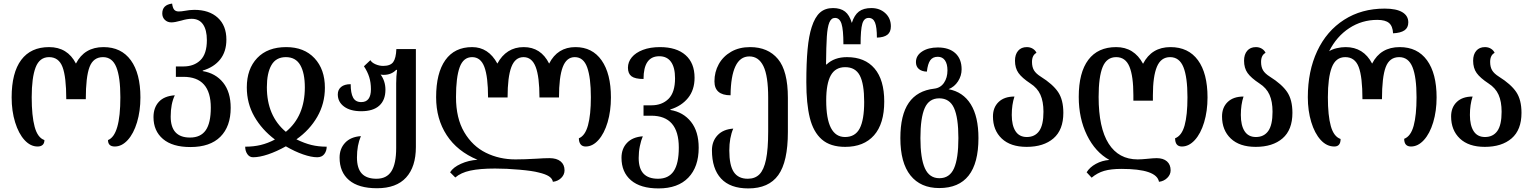

<svg xmlns="http://www.w3.org/2000/svg" viewBox="-20 -810 8556 1072"><path d="M45 -266Q45 -404 98.5 -475.5Q152 -547 254 -547Q357 -547 404 -455Q451 -547 558 -547Q657 -547 710.5 -473.5Q764 -400 764 -266Q764 -190 745 -127Q726 -64 693 -28Q660 8 621 8Q583 8 583 -28Q652 -55 652 -267Q652 -379 629.5 -435Q607 -491 555 -491Q501 -491 480 -436Q459 -381 459 -256H350Q350 -381 329 -436Q308 -491 254 -491Q201 -491 179 -434Q157 -377 157 -267Q157 -163 173.5 -102Q190 -41 228 -28Q228 -10 218 -1Q208 8 190 8Q150 8 117 -28Q84 -64 64.5 -127Q45 -190 45 -266Z M837 -156Q837 -209 867 -241.5Q897 -274 956 -278Q933 -230 933 -159Q933 -42 1041 -42Q1100 -42 1128.5 -82.5Q1157 -123 1157 -209Q1157 -381 1004 -381H962V-439H1004Q1063 -439 1099 -474Q1135 -509 1135 -586Q1135 -643 1113.5 -674Q1092 -705 1050 -705Q1025 -705 992 -695Q956 -685 937 -685Q915 -685 900.5 -699Q886 -713 886 -735Q886 -783 941 -790Q944 -766 952.5 -756Q961 -746 978 -746Q987 -746 994.5 -747Q1002 -748 1008 -749Q1040 -755 1065 -755Q1148 -755 1196 -711Q1244 -667 1244 -589Q1244 -522 1209.5 -478.5Q1175 -435 1112 -416V-413Q1184 -401 1226 -348.5Q1268 -296 1268 -208Q1268 -104 1210.5 -46.5Q1153 11 1043 11Q943 11 890 -34Q837 -79 837 -156Z M1349 9Q1396 9 1435.5 -0.5Q1475 -10 1515 -31Q1442 -86 1400 -159.5Q1358 -233 1358 -322Q1358 -425 1416 -486Q1474 -547 1578 -547Q1678 -547 1736 -485Q1794 -423 1794 -320Q1794 -232 1751.5 -158Q1709 -84 1635 -32Q1680 -10 1719 -0.5Q1758 9 1804 9Q1804 33 1790.5 50.5Q1777 68 1751 68Q1718 68 1672 52Q1626 36 1576 7Q1524 36 1476.5 52Q1429 68 1393 68Q1373 68 1361 50.5Q1349 33 1349 9ZM1682 -322Q1682 -402 1656.5 -446.5Q1631 -491 1576 -491Q1521 -491 1495.5 -446.5Q1470 -402 1470 -323Q1470 -163 1576 -74Q1682 -161 1682 -322Z M1876 70Q1876 20 1907 -13Q1938 -46 1995 -50Q1973 1 1973 69Q1973 130 2000 159Q2027 188 2082 188Q2139 188 2165.5 146Q2192 104 2192 16V-345Q2192 -384 2197 -420H2192Q2165 -392 2122 -392Q2111 -392 2105 -394Q2132 -357 2132 -309Q2132 -251 2097.5 -220Q2063 -189 1997 -189Q1936 -189 1901 -215Q1866 -241 1866 -283Q1866 -309 1884.5 -324.5Q1903 -340 1938 -340Q1938 -290 1951.5 -265Q1965 -240 1997 -240Q2051 -240 2051 -312Q2051 -349 2041.5 -379.5Q2032 -410 2012 -440L2048 -474Q2056 -460 2077 -451Q2098 -442 2119 -442Q2160 -442 2175.5 -463.5Q2191 -485 2193 -536H2302V11Q2302 121 2247.5 181Q2193 241 2085 241Q1982 241 1929 196Q1876 151 1876 70Z M2987 153Q2954 144 2881 137.5Q2808 131 2744 131Q2659 131 2606 142.5Q2553 154 2522 181L2493 152Q2510 124 2553.5 104.5Q2597 85 2646 82Q2533 35 2474 -55.5Q2415 -146 2415 -267Q2415 -402 2466.5 -474.5Q2518 -547 2616 -547Q2707 -547 2757 -455Q2781 -500 2818 -523.5Q2855 -547 2904 -547Q3000 -547 3046 -455Q3093 -547 3193 -547Q3287 -547 3339 -473Q3391 -399 3391 -266Q3391 -190 3372.5 -127.5Q3354 -65 3321.5 -28.5Q3289 8 3250 8Q3231 8 3221.5 -4.5Q3212 -17 3212 -38Q3247 -52 3263 -110.5Q3279 -169 3279 -267Q3279 -376 3258.5 -433.5Q3238 -491 3189 -491Q3143 -491 3122 -435.5Q3101 -380 3101 -266H2992Q2992 -381 2971 -436Q2950 -491 2903 -491Q2856 -491 2835 -435.5Q2814 -380 2814 -266H2705Q2705 -381 2684.5 -436Q2664 -491 2616 -491Q2567 -491 2546.5 -434.5Q2526 -378 2526 -268Q2526 -150 2572 -72Q2618 6 2693 43Q2768 80 2858 80Q2908 80 2976 76Q3017 73 3048 73Q3088 73 3110 91Q3132 109 3132 141Q3132 165 3113.5 183.5Q3095 202 3067 205Q3064 187 3045 174.5Q3026 162 2987 153Z M3450 71Q3450 20 3481 -12.5Q3512 -45 3569 -49Q3559 -26 3552.5 6Q3546 38 3546 72Q3546 131 3573 159.5Q3600 188 3654 188Q3713 188 3741.5 145.5Q3770 103 3770 14Q3770 -164 3616 -164H3573V-222H3617Q3676 -222 3712.5 -258Q3749 -294 3749 -373Q3749 -433 3726.5 -464.5Q3704 -496 3661 -496Q3573 -496 3573 -369Q3526 -369 3506 -384Q3486 -399 3486 -432Q3486 -464 3507.5 -490Q3529 -516 3569.5 -531.5Q3610 -547 3665 -547Q3757 -547 3807.5 -502.5Q3858 -458 3858 -376Q3858 -308 3821.5 -263Q3785 -218 3723 -199V-196Q3795 -184 3838 -130Q3881 -76 3881 15Q3881 122 3823 182Q3765 242 3657 242Q3556 242 3503 196.5Q3450 151 3450 71Z M3955 29Q3955 -21 3986 -54.5Q4017 -88 4074 -92Q4052 -41 4052 30Q4052 113 4077 150.5Q4102 188 4155 188Q4196 188 4220.5 163Q4245 138 4257 80.5Q4269 23 4269 -77V-265Q4269 -386 4242.5 -440.5Q4216 -495 4164 -495Q4112 -495 4086 -439.5Q4060 -384 4059 -278Q3969 -278 3969 -356Q3969 -408 3993 -451.5Q4017 -495 4062 -521Q4107 -547 4168 -547Q4268 -547 4323.5 -480.5Q4379 -414 4379 -264V-73Q4379 93 4325.5 167.5Q4272 242 4158 242Q4057 242 4006 187Q3955 132 3955 29Z M4482 -351Q4482 -459 4489 -534.5Q4496 -610 4512 -659Q4530 -715 4558.5 -740Q4587 -765 4631 -765Q4673 -765 4698 -745.5Q4723 -726 4736 -682Q4750 -726 4775.5 -745.5Q4801 -765 4845 -765Q4892 -765 4923 -736.5Q4954 -708 4954 -663Q4954 -631 4934.5 -616Q4915 -601 4876 -600Q4876 -658 4865.5 -684Q4855 -710 4830 -710Q4804 -710 4794.5 -677Q4785 -644 4785 -563H4689Q4689 -644 4678.5 -677Q4668 -710 4642 -710Q4621 -710 4610.5 -684.5Q4600 -659 4596.5 -606Q4593 -553 4592 -450H4595Q4638 -491 4709 -491Q4809 -491 4863 -427.5Q4917 -364 4917 -243Q4917 -119 4860 -54.5Q4803 10 4699 10Q4616 10 4568.5 -31.5Q4521 -73 4501.5 -152Q4482 -231 4482 -351ZM4805 -241Q4805 -342 4780.5 -388.5Q4756 -435 4699 -435Q4644 -435 4618.5 -389Q4593 -343 4593 -249Q4593 -45 4698 -45Q4755 -45 4780 -93Q4805 -141 4805 -241Z M5007 -39Q5007 -168 5054 -236Q5101 -304 5196 -315Q5231 -319 5250.5 -347.5Q5270 -376 5270 -417Q5270 -453 5256 -473Q5242 -493 5216 -493Q5188 -493 5174 -473.5Q5160 -454 5155 -410Q5126 -411 5110 -425Q5094 -439 5094 -463Q5094 -500 5128.5 -522.5Q5163 -545 5216 -545Q5279 -545 5314 -513Q5349 -481 5349 -423Q5349 -387 5329 -356Q5309 -325 5276 -312Q5357 -297 5400 -228Q5443 -159 5443 -39Q5443 240 5224 240Q5120 240 5063.5 169.5Q5007 99 5007 -39ZM5331 -39Q5331 -153 5306.5 -207Q5282 -261 5224 -261Q5167 -261 5143 -206.5Q5119 -152 5119 -39Q5119 74 5144 129.5Q5169 185 5225 185Q5282 185 5306.5 130Q5331 75 5331 -39Z M5524 -160Q5524 -210 5555.5 -240.5Q5587 -271 5644 -271Q5629 -226 5629 -168Q5629 -110 5650 -77.5Q5671 -45 5713 -45Q5758 -45 5782 -78.5Q5806 -112 5806 -186Q5806 -243 5789 -281Q5772 -319 5733 -344Q5686 -375 5666.5 -402.5Q5647 -430 5647 -471Q5647 -506 5664.5 -526.5Q5682 -547 5713 -547Q5732 -547 5746.5 -538Q5761 -529 5767 -515Q5742 -502 5742 -464Q5742 -436 5753 -417.5Q5764 -399 5791 -382Q5858 -340 5887.5 -296.5Q5917 -253 5917 -180Q5917 -85 5862 -37.5Q5807 10 5712 10Q5622 10 5573 -36.5Q5524 -83 5524 -160Z M6241 133Q6183 133 6145 144Q6107 155 6075 182L6047 152Q6064 124 6098.5 105Q6133 86 6174 83Q6095 39 6049 -55Q6003 -149 6003 -269Q6003 -405 6056.5 -476Q6110 -547 6212 -547Q6312 -547 6362 -454Q6410 -547 6515 -547Q6615 -547 6668.5 -474Q6722 -401 6722 -266Q6722 -190 6703 -127Q6684 -64 6651 -28Q6618 8 6579 8Q6541 8 6541 -38Q6578 -52 6594 -109.5Q6610 -167 6610 -267Q6610 -379 6587.5 -435Q6565 -491 6513 -491Q6462 -491 6439.5 -437.5Q6417 -384 6417 -278V-248H6308V-278Q6308 -385 6286 -438Q6264 -491 6212 -491Q6159 -491 6136.5 -436Q6114 -381 6114 -269Q6114 -96 6170 -8Q6226 80 6332 80Q6345 80 6358 79Q6371 78 6382 77Q6420 73 6438 73Q6475 73 6495.5 91Q6516 109 6516 141Q6516 165 6497 183.5Q6478 202 6451 205Q6438 133 6241 133Z M6803 -160Q6803 -210 6834.5 -240.5Q6866 -271 6923 -271Q6908 -226 6908 -168Q6908 -110 6929 -77.5Q6950 -45 6992 -45Q7037 -45 7061 -78.5Q7085 -112 7085 -186Q7085 -243 7068 -281Q7051 -319 7012 -344Q6965 -375 6945.5 -402.5Q6926 -430 6926 -471Q6926 -506 6943.5 -526.5Q6961 -547 6992 -547Q7011 -547 7025.5 -538Q7040 -529 7046 -515Q7021 -502 7021 -464Q7021 -436 7032 -417.5Q7043 -399 7070 -382Q7137 -340 7166.5 -296.5Q7196 -253 7196 -180Q7196 -85 7141 -37.5Q7086 10 6991 10Q6901 10 6852 -36.5Q6803 -83 6803 -160Z M7282 -267Q7282 -413 7334.5 -525Q7387 -637 7484.5 -699.5Q7582 -762 7711 -762Q7776 -762 7809.5 -742Q7843 -722 7843 -685Q7843 -655 7821.5 -640.5Q7800 -626 7758 -624Q7756 -664 7735.5 -681.5Q7715 -699 7670 -699Q7584 -699 7513.5 -653Q7443 -607 7401 -524Q7418 -535 7443.5 -541Q7469 -547 7493 -547Q7593 -547 7641 -455Q7688 -547 7795 -547Q7894 -547 7947.5 -473.5Q8001 -400 8001 -266Q8001 -190 7982 -127Q7963 -64 7930 -28Q7897 8 7858 8Q7820 8 7820 -35Q7857 -49 7873 -108Q7889 -167 7889 -267Q7889 -379 7866.5 -435Q7844 -491 7792 -491Q7738 -491 7717 -435.5Q7696 -380 7696 -256H7587Q7587 -381 7566 -436Q7545 -491 7491 -491Q7438 -491 7416 -434Q7394 -377 7394 -267Q7394 -164 7410.5 -105.5Q7427 -47 7465 -34Q7465 8 7430 8Q7387 8 7353.5 -29Q7320 -66 7301 -129Q7282 -192 7282 -267Z M8082 -160Q8082 -210 8113.5 -240.5Q8145 -271 8202 -271Q8187 -226 8187 -168Q8187 -110 8208 -77.5Q8229 -45 8271 -45Q8316 -45 8340 -78.5Q8364 -112 8364 -186Q8364 -243 8347 -281Q8330 -319 8291 -344Q8244 -375 8224.5 -402.5Q8205 -430 8205 -471Q8205 -506 8222.5 -526.5Q8240 -547 8271 -547Q8290 -547 8304.5 -538Q8319 -529 8325 -515Q8300 -502 8300 -464Q8300 -436 8311 -417.5Q8322 -399 8349 -382Q8416 -340 8445.5 -296.5Q8475 -253 8475 -180Q8475 -85 8420 -37.5Q8365 10 8270 10Q8180 10 8131 -36.5Q8082 -83 8082 -160Z"/></svg>

Font: Noto Serif Georgian Medium Narrow
Style: Regular
Weight: 500
Width: 4
Designer: Monotype Design team
Foundry: Monotype Imaging Inc.
Version: Version 1.000